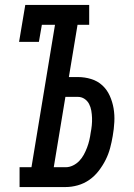

<svg xmlns="http://www.w3.org/2000/svg" viewBox="-20 -755 540 775"><path d="M59 0V-80H107L202 -655H149L137 -586H57L82 -735H340V-655H293L258 -444H294Q322 -444 348 -436Q374 -428 393 -410.5Q412 -393 423 -368.5Q434 -344 438.5 -317.5Q443 -291 441.5 -262.5Q440 -234 435 -206Q431 -182 424.5 -157.5Q418 -133 406.5 -110Q395 -87 378.5 -65.5Q362 -44 340.5 -29Q319 -14 294 -7Q269 0 245 0ZM197 -80H245Q260 -80 274.5 -87Q289 -94 300 -105.5Q311 -117 318.5 -131Q326 -145 331.5 -159.5Q337 -174 340.5 -189Q344 -204 346 -219Q349 -234 350.5 -249Q352 -264 351.5 -279Q351 -294 348.5 -308.5Q346 -323 339.5 -335.5Q333 -348 321 -356Q309 -364 294 -364H244Z"/></svg>

Font: Iosevka Curly Slab MdObl
Style: Regular
Weight: 500
Italic angle: -9°
Monospace: yes
Designer: Belleve Invis
Foundry: Belleve Invis
Version: Version 11.0.0; ttfautohint (v1.8.3)